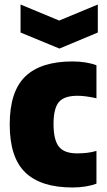

<svg xmlns="http://www.w3.org/2000/svg" viewBox="-20 -821 475 850"><path d="M71 -801 242 -730 413 -801V-677L243 -606L71 -677ZM301 9Q161 9 92 -57.5Q23 -124 23 -270Q23 -416 92 -482.5Q161 -549 301 -549Q331 -549 359 -544.5Q387 -540 407 -532V-386Q358 -397 323 -397Q264 -397 240.5 -369Q217 -341 217 -272Q217 -202 240.5 -172Q264 -142 321 -142Q345 -142 366 -144.5Q387 -147 407 -153V-8Q387 0 359 4.5Q331 9 301 9Z"/></svg>

Font: Encode Sans Compressed
Style: Black
Weight: 900
Designer: Pablo Impallari, Andres Torresi
Foundry: Pablo Impallari, Andres Torresi
Version: Version 1.000; ttfautohint (v1.00) -l 8 -r 50 -G 200 -x 14 -